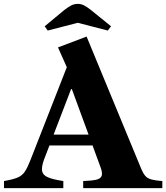

<svg xmlns="http://www.w3.org/2000/svg" viewBox="-40 -970 856 990"><path d="M-19.5 0V-36.5Q27 -44.5 50.8 -54.5Q74.5 -64.5 88.2 -85.2Q102 -106 117.5 -146L304.5 -623.5L259 -725.5L406.5 -781.5L689.5 -96.5Q699 -74.5 710 -62.2Q721 -50 741 -44.5Q761 -39 797 -36.5V0H389V-36.5Q432 -38 455.8 -43.2Q479.5 -48.5 484.5 -64.2Q489.5 -80 476.5 -113L330.5 -510.5H326.5L186 -144.5Q173.5 -108.5 177.2 -87.8Q181 -67 207 -55.8Q233 -44.5 286.5 -36.5V0ZM182 -220V-276H501V-220ZM206 -812.5 190.5 -834.5 290.5 -917.5Q311 -933.5 326.8 -941.8Q342.5 -950 362 -950Q378.5 -950 394.2 -941.8Q410 -933.5 430 -917.5L532.5 -834.5L516 -812.5L361 -852.5Z"/></svg>

Font: Libre Caslon Text
Style: Regular
Weight: 400
Designer: Pablo Impallari, Rodrigo Fuenzalida, Katja Schimmel
Foundry: Pablo Impallari, Rodrigo Fuenzalida
Version: Version 2.000